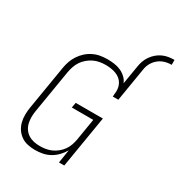

<svg xmlns="http://www.w3.org/2000/svg" viewBox="-220 -1103 1168 1255"><g transform="rotate(30 364.0 -475.0)"><path d="M539 -797Q542 -819 549.5 -840.5Q557 -862 570.5 -881.5Q584 -901 602 -916.5Q620 -932 641 -941.5Q662 -951 684 -954.5Q706 -958 728 -958V-921Q711 -921 694 -918Q677 -915 661 -908Q645 -901 630.5 -889Q616 -877 605.5 -862Q595 -847 589 -830.5Q583 -814 581 -797ZM232 8Q203 8 175.5 2Q148 -4 126 -19.5Q104 -35 89 -57.5Q74 -80 67.5 -107Q61 -134 61.5 -162.5Q62 -191 67 -220L121 -546Q125 -572 134 -598Q143 -624 158.5 -647.5Q174 -671 195 -690Q216 -709 241.5 -721.5Q267 -734 294 -738.5Q321 -743 347 -743Q373 -743 399 -739.5Q425 -736 447.5 -726Q470 -716 488.5 -699Q507 -682 516 -659L539 -797H581L540 -549H498L500 -565H499Q503 -585 501 -605.5Q499 -626 490.5 -643Q482 -660 467.5 -672.5Q453 -685 434.5 -692Q416 -699 396 -702Q376 -705 356 -705Q333 -705 310.5 -701Q288 -697 267 -687Q246 -677 227 -661Q208 -645 195 -625.5Q182 -606 174.5 -584Q167 -562 163 -540L109 -214Q105 -191 105 -167.5Q105 -144 110 -122.5Q115 -101 127.5 -82.5Q140 -64 158.5 -52Q177 -40 199.5 -35Q222 -30 246 -30Q268 -30 290 -33.5Q312 -37 333 -46.5Q354 -56 372.5 -71Q391 -86 404.5 -105Q418 -124 425.5 -145.5Q433 -167 437 -189L464 -353H302L309 -392H514L449 0H409L425 -101Q411 -76 390 -54Q369 -32 343 -17.5Q317 -3 288.5 2.5Q260 8 232 8Z"/></g></svg>

Font: Iosevka XLt Ex Obl
Style: Regular
Weight: 200
Width: 7
Italic angle: -9°
Monospace: yes
Designer: Belleve Invis
Foundry: Belleve Invis
Version: Version 32.5.0; ttfautohint (v1.8.4)